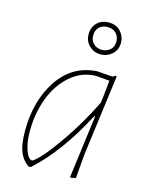

<svg xmlns="http://www.w3.org/2000/svg" viewBox="-104 -736 631 807"><g transform="rotate(15 211.0 -332.0)"><path d="M269 -668Q302 -668 321 -647Q340 -626 340 -598Q340 -567 318.5 -548Q297 -529 269 -529Q241 -529 220 -548.5Q199 -568 199 -599Q199 -629 218.5 -648.5Q238 -668 269 -668ZM269 -648Q246 -648 232.5 -634.5Q219 -621 219 -599Q219 -576 233.5 -562.5Q248 -549 269 -549Q290 -549 305 -562Q320 -575 320 -598Q320 -619 306.5 -633.5Q293 -648 269 -648ZM273 -457H277L342 -452L354 -459L359 -456L313 -106L304 0L279 4L315 -271H311Q218 -94 109 4H98Q71 -16 58.5 -48Q46 -80 46 -137Q46 -268 106.5 -359Q167 -450 273 -457ZM66 -141Q66 -100 74 -72Q82 -44 90.5 -34Q99 -24 106 -24Q114 -24 145.5 -58Q177 -92 228 -168Q279 -244 323 -333L327 -362L334 -432L275 -437Q212 -436 163.5 -393Q115 -350 90.5 -284Q66 -218 66 -141Z"/></g></svg>

Font: Alegreya Sans SC Thin
Style: Italic
Weight: 100
Italic angle: -7°
Designer: Juan Pablo del Peral
Foundry: Huerta Tipografica
Version: Version 2.007